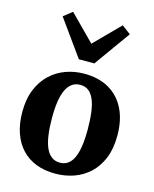

<svg xmlns="http://www.w3.org/2000/svg" viewBox="-130 -971 858 1067"><g transform="rotate(15 299.0 -437.0)"><path d="M27 -274Q27 -348.5 49.8 -403.5Q72.5 -458.5 111.5 -495Q150.5 -531.5 200.5 -549.5Q250.5 -567.5 306 -567.5Q389.5 -567.5 448.8 -533.2Q508 -499 539.8 -435.2Q571.5 -371.5 571.5 -282.5Q571.5 -206.5 548.8 -151.2Q526 -96 487 -60Q448 -24 397.8 -6.5Q347.5 11 292 11Q229.5 11 180.5 -8.2Q131.5 -27.5 97.2 -64.5Q63 -101.5 45 -154.5Q27 -207.5 27 -274ZM301.5 -54.5Q335.5 -54.5 358 -77.5Q380.5 -100.5 392 -148.2Q403.5 -196 403.5 -270.5Q403.5 -326.5 398 -369.5Q392.5 -412.5 380.2 -442Q368 -471.5 348.2 -486.8Q328.5 -502 299.5 -502Q266 -502 242.5 -479Q219 -456 207 -408.5Q195 -361 195 -285.5Q195 -230 201 -186.8Q207 -143.5 219.8 -114.2Q232.5 -85 252.8 -69.8Q273 -54.5 301.5 -54.5ZM255 -637 106 -844.5 156 -883.5 299.5 -738.5 442 -882.5 492.5 -844.5 344 -637Z"/></g></svg>

Font: Merriweather 24pt ExtraBold
Style: Regular
Weight: 800
Version: Version 2.100